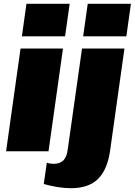

<svg xmlns="http://www.w3.org/2000/svg" viewBox="-20 -795 708 1009"><path d="M311 -540 235 0H12L88 -540ZM346 -775 322 -604H95L119 -775ZM353 194Q319 194 282 188Q245 182 210 172L226 60Q234 63 243 64.5Q252 66 261 66Q295 66 313 48Q331 30 336 -10L411 -540H634L559 -6Q545 96 495.5 145Q446 194 353 194ZM668 -775 644 -604H417L441 -775Z"/></svg>

Font: Pathway Extreme Condensed Black
Style: Italic
Weight: 900
Width: 3
Italic angle: -8°
Version: Version 1.001;gftools[0.9.26]